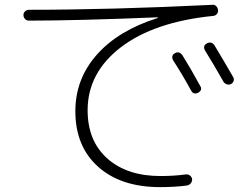

<svg xmlns="http://www.w3.org/2000/svg" viewBox="-20 -726 1040 795"><path d="M704.1 -505.9Q722.7 -515.6 735.4 -497.1Q768.6 -444.3 809.6 -369.1Q819.3 -352.5 799.8 -341.8Q781.2 -333 771.5 -350.6Q735.4 -417 697.3 -475.6Q686.5 -495.1 704.1 -505.9ZM835.9 -545.9Q855.5 -556.6 868.2 -538.1Q907.2 -473.6 945.3 -407.2Q950.2 -399.4 947.3 -390.6Q944.3 -381.8 936 -377.9Q927.7 -374 918.9 -377Q910.2 -379.9 905.3 -387.7Q860.4 -466.8 829.1 -516.6Q818.4 -536.1 835.9 -545.9ZM99.6 -640.6Q89.8 -640.6 83.5 -647.5Q77.1 -654.3 77.1 -664.1Q77.1 -672.9 84 -679.2Q90.8 -685.5 99.6 -685.5Q439.5 -685.5 860.4 -706.1Q869.1 -707 875.5 -700.2Q881.8 -693.4 882.8 -684.1Q883.8 -674.8 877.9 -668Q872.1 -661.1 863.3 -660.2Q618.2 -635.7 480.5 -530.3Q342.8 -424.8 342.8 -269.5Q342.8 -142.6 424.3 -69.8Q505.9 2.9 644.5 2.9Q700.2 2.9 750 -3.9Q758.8 -4.9 766.1 0.5Q773.4 5.9 775.4 14.6Q776.4 24.4 770.5 32.2Q764.6 40 754.9 42Q705.1 48.8 642.6 48.8Q480.5 48.8 386.2 -35.6Q292 -120.1 292 -265.6Q292 -399.4 381.3 -500Q470.7 -600.6 632.8 -651.4Q633.8 -651.4 633.8 -653.3Q633.8 -654.3 632.8 -654.3Q296.9 -640.6 99.6 -640.6Z"/></svg>

Font: Rounded-X Mgen+ 1mn light
Style: Regular
Weight: 200
Designer: [Source Han Sans]
Ryoko NISHIZUKA  (kana & ideographs); Paul D. Hunt (Latin, Greek & Cyrillic); Wenlong ZHANG  (bopomofo
Version: Version 1.059.20150602